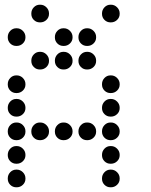

<svg xmlns="http://www.w3.org/2000/svg" viewBox="-20 -808 640 815"><path d="M149 -788Q134 -788 123.5 -777Q113 -766 113 -751V-749Q113 -734 123.5 -723.5Q134 -713 149 -713H151Q166 -713 177 -723.5Q188 -734 188 -749V-751Q188 -766 177 -777Q166 -788 151 -788ZM449 -788Q434 -788 423.5 -777Q413 -766 413 -751V-749Q413 -734 423.5 -723.5Q434 -713 449 -713H451Q466 -713 477 -723.5Q488 -734 488 -749V-751Q488 -766 477 -777Q466 -788 451 -788ZM49 -688Q34 -688 23.5 -677Q13 -666 13 -651V-649Q13 -634 23.5 -623.5Q34 -613 49 -613H51Q66 -613 77 -623.5Q88 -634 88 -649V-651Q88 -666 77 -677Q66 -688 51 -688ZM249 -688Q234 -688 223.5 -677Q213 -666 213 -651V-649Q213 -634 223.5 -623.5Q234 -613 249 -613H251Q266 -613 277 -623.5Q288 -634 288 -649V-651Q288 -666 277 -677Q266 -688 251 -688ZM349 -688Q334 -688 323.5 -677Q313 -666 313 -651V-649Q313 -634 323.5 -623.5Q334 -613 349 -613H351Q366 -613 377 -623.5Q388 -634 388 -649V-651Q388 -666 377 -677Q366 -688 351 -688ZM149 -588Q134 -588 123.5 -577Q113 -566 113 -551V-549Q113 -534 123.5 -523.5Q134 -513 149 -513H151Q166 -513 177 -523.5Q188 -534 188 -549V-551Q188 -566 177 -577Q166 -588 151 -588ZM249 -588Q234 -588 223.5 -577Q213 -566 213 -551V-549Q213 -534 223.5 -523.5Q234 -513 249 -513H251Q266 -513 277 -523.5Q288 -534 288 -549V-551Q288 -566 277 -577Q266 -588 251 -588ZM349 -588Q334 -588 323.5 -577Q313 -566 313 -551V-549Q313 -534 323.5 -523.5Q334 -513 349 -513H351Q366 -513 377 -523.5Q388 -534 388 -549V-551Q388 -566 377 -577Q366 -588 351 -588ZM49 -488Q34 -488 23.5 -477Q13 -466 13 -451V-449Q13 -434 23.5 -423.5Q34 -413 49 -413H51Q66 -413 77 -423.5Q88 -434 88 -449V-451Q88 -466 77 -477Q66 -488 51 -488ZM449 -488Q434 -488 423.5 -477Q413 -466 413 -451V-449Q413 -434 423.5 -423.5Q434 -413 449 -413H451Q466 -413 477 -423.5Q488 -434 488 -449V-451Q488 -466 477 -477Q466 -488 451 -488ZM49 -388Q34 -388 23.5 -377Q13 -366 13 -351V-349Q13 -334 23.5 -323.5Q34 -313 49 -313H51Q66 -313 77 -323.5Q88 -334 88 -349V-351Q88 -366 77 -377Q66 -388 51 -388ZM449 -388Q434 -388 423.5 -377Q413 -366 413 -351V-349Q413 -334 423.5 -323.5Q434 -313 449 -313H451Q466 -313 477 -323.5Q488 -334 488 -349V-351Q488 -366 477 -377Q466 -388 451 -388ZM49 -288Q34 -288 23.5 -277Q13 -266 13 -251V-249Q13 -234 23.5 -223.5Q34 -213 49 -213H51Q66 -213 77 -223.5Q88 -234 88 -249V-251Q88 -266 77 -277Q66 -288 51 -288ZM149 -288Q134 -288 123.5 -277Q113 -266 113 -251V-249Q113 -234 123.5 -223.5Q134 -213 149 -213H151Q166 -213 177 -223.5Q188 -234 188 -249V-251Q188 -266 177 -277Q166 -288 151 -288ZM249 -288Q234 -288 223.5 -277Q213 -266 213 -251V-249Q213 -234 223.5 -223.5Q234 -213 249 -213H251Q266 -213 277 -223.5Q288 -234 288 -249V-251Q288 -266 277 -277Q266 -288 251 -288ZM349 -288Q334 -288 323.5 -277Q313 -266 313 -251V-249Q313 -234 323.5 -223.5Q334 -213 349 -213H351Q366 -213 377 -223.5Q388 -234 388 -249V-251Q388 -266 377 -277Q366 -288 351 -288ZM449 -288Q434 -288 423.5 -277Q413 -266 413 -251V-249Q413 -234 423.5 -223.5Q434 -213 449 -213H451Q466 -213 477 -223.5Q488 -234 488 -249V-251Q488 -266 477 -277Q466 -288 451 -288ZM49 -188Q34 -188 23.5 -177Q13 -166 13 -151V-149Q13 -134 23.5 -123.5Q34 -113 49 -113H51Q66 -113 77 -123.5Q88 -134 88 -149V-151Q88 -166 77 -177Q66 -188 51 -188ZM449 -188Q434 -188 423.5 -177Q413 -166 413 -151V-149Q413 -134 423.5 -123.5Q434 -113 449 -113H451Q466 -113 477 -123.5Q488 -134 488 -149V-151Q488 -166 477 -177Q466 -188 451 -188ZM49 -88Q34 -88 23.5 -77Q13 -66 13 -51V-49Q13 -34 23.5 -23.5Q34 -13 49 -13H51Q66 -13 77 -23.5Q88 -34 88 -49V-51Q88 -66 77 -77Q66 -88 51 -88ZM449 -88Q434 -88 423.5 -77Q413 -66 413 -51V-49Q413 -34 423.5 -23.5Q434 -13 449 -13H451Q466 -13 477 -23.5Q488 -34 488 -49V-51Q488 -66 477 -77Q466 -88 451 -88Z"/></svg>

Font: Doto Rounded
Style: Bold
Weight: 700
Monospace: yes
Version: Version 1.000